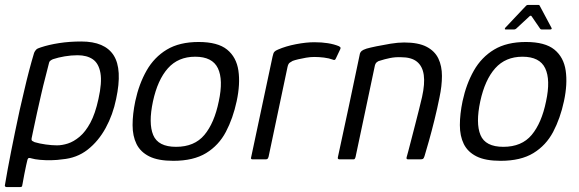

<svg xmlns="http://www.w3.org/2000/svg" viewBox="-21 -649 2357 782"><path d="M-1 105Q9 45 24 -31Q39 -107 59 -200Q68 -238 77.5 -279.5Q87 -321 97.5 -361Q108 -401 118 -434Q121 -441 126 -446.5Q131 -452 145 -456Q178 -467 220 -473.5Q262 -480 310 -480Q406 -480 442 -423.5Q478 -367 452 -246Q439 -182 409.5 -128Q380 -74 336 -39.5Q292 -5 232 0Q213 3 188.5 3.5Q164 4 142 2Q120 0 107 -4Q101 -6 97 -5.5Q93 -5 91 1Q89 8 85.5 24.5Q82 41 78 61Q74 81 71 99Q70 105 69 109Q68 113 59 113H7Q2 113 0 110.5Q-2 108 -1 105ZM108 -87Q106 -78 110.5 -75Q115 -72 120 -70Q140 -64 165.5 -60.5Q191 -57 211 -57Q232 -57 255.5 -64.5Q279 -72 303 -92Q327 -112 347 -149Q367 -186 380 -246Q395 -313 388 -352Q381 -391 357 -407.5Q333 -424 295 -424Q269 -424 242.5 -419.5Q216 -415 195 -408Q190 -406 185 -402.5Q180 -399 179 -394Q173 -369 164 -335Q155 -301 146.5 -263.5Q138 -226 130 -190.5Q122 -155 116.5 -127.5Q111 -100 108 -87Z M685 6Q623 6 587 -12Q551 -30 535 -62.5Q519 -95 519 -139.5Q519 -184 530 -237Q545 -307 576 -361.5Q607 -416 658.5 -447Q710 -478 788 -478Q866 -478 904 -447Q942 -416 950 -361.5Q958 -307 943 -237Q928 -167 899 -112Q870 -57 818.5 -25.5Q767 6 685 6ZM696 -51Q771 -51 811.5 -99.5Q852 -148 870 -236Q889 -324 866.5 -371Q844 -418 774 -418Q705 -418 663 -371Q621 -324 602 -236Q583 -147 603 -99Q623 -51 696 -51Z M1259 -477Q1320 -477 1359 -461Q1364 -458 1365.5 -456Q1367 -454 1365 -449L1347 -411Q1345 -406 1342 -405Q1339 -404 1335 -406Q1319 -412 1298.5 -414.5Q1278 -417 1259 -417Q1243 -417 1225.5 -414Q1208 -411 1193.5 -407.5Q1179 -404 1171 -401Q1166 -398 1159.5 -394Q1153 -390 1150 -376L1073 -11Q1071 -4 1068.5 -2Q1066 0 1061 0H1007Q1004 0 1002 -2Q1000 -4 1002 -9L1089 -418Q1092 -433 1096.5 -438Q1101 -443 1111 -447Q1143 -461 1184.5 -469Q1226 -477 1259 -477Z M1362 0Q1359 0 1356.5 -1.5Q1354 -3 1355 -8Q1378 -114 1400.5 -219.5Q1423 -325 1445 -431Q1447 -437 1452 -441.5Q1457 -446 1472 -451Q1486 -455 1512.5 -460.5Q1539 -466 1569.5 -471Q1600 -476 1625 -476Q1683 -476 1716.5 -458.5Q1750 -441 1764.5 -410.5Q1779 -380 1779 -339.5Q1779 -299 1769 -252Q1760 -207 1748.5 -160.5Q1737 -114 1726 -75Q1715 -36 1708 -13Q1705 -4 1702 -2Q1699 0 1690 0H1641Q1633 0 1635 -8Q1637 -14 1642 -33.5Q1647 -53 1654.5 -81.5Q1662 -110 1670 -141.5Q1678 -173 1685.5 -202.5Q1693 -232 1698 -254Q1710 -308 1705 -343.5Q1700 -379 1677.5 -397.5Q1655 -416 1612 -416Q1589 -417 1567 -412.5Q1545 -408 1527 -402Q1520 -401 1513.5 -395.5Q1507 -390 1505 -378Q1486 -288 1466.5 -195.5Q1447 -103 1427 -9Q1426 -6 1424.5 -3Q1423 0 1419 0Z M2018 6Q1956 6 1920 -12Q1884 -30 1868 -62.5Q1852 -95 1852 -139.5Q1852 -184 1863 -237Q1878 -307 1909 -361.5Q1940 -416 1991.5 -447Q2043 -478 2121 -478Q2199 -478 2237 -447Q2275 -416 2283 -361.5Q2291 -307 2276 -237Q2261 -167 2232 -112Q2203 -57 2151.5 -25.5Q2100 6 2018 6ZM2029 -51Q2104 -51 2144.5 -99.5Q2185 -148 2203 -236Q2222 -324 2199.5 -371Q2177 -418 2107 -418Q2038 -418 1996 -371Q1954 -324 1935 -236Q1916 -147 1936 -99Q1956 -51 2029 -51ZM2039 -529Q2035 -529 2035 -531Q2035 -533 2037 -536L2122 -626Q2125 -629 2130 -629H2172Q2176 -629 2177 -626L2225 -536Q2227 -533 2225.5 -531Q2224 -529 2220 -529H2185Q2181 -529 2179 -532L2144 -583Q2141 -587 2136 -583L2081 -532Q2077 -529 2073 -529Z"/></svg>

Font: Glory
Style: Italic
Weight: 400
Italic angle: -12°
Designer: Robert Leuschke
Foundry: Robert Leuschke
Version: Version 1.011